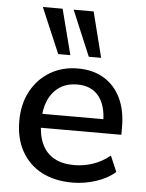

<svg xmlns="http://www.w3.org/2000/svg" viewBox="-54 -799 645 851"><g transform="rotate(5 268.5 -373.0)"><path d="M300 9Q220 9 162.5 -21.5Q105 -52 73.5 -108.5Q42 -165 42 -243Q42 -319 73 -376Q104 -433 158 -465Q212 -497 281 -497Q349 -497 397.5 -467.5Q446 -438 472 -384Q498 -330 498 -255V-221H122V-283H430L413 -269Q413 -344 380 -385Q347 -426 285 -426Q238 -426 205.5 -404Q173 -382 156 -343Q139 -304 139 -252V-246Q139 -188 157.5 -148.5Q176 -109 212 -89Q248 -69 301 -69Q343 -69 383.5 -82.5Q424 -96 460 -125L490 -55Q457 -25 405 -8Q353 9 300 9ZM324 -553 239 -755H328L379 -553ZM188 -553 102 -755H190L242 -553Z"/></g></svg>

Font: Nunito Sans 12pt ExtraLight 12pt SemiBold
Style: Regular
Weight: 600
Version: Version 3.101;gftools[0.9.27]